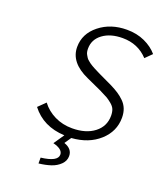

<svg xmlns="http://www.w3.org/2000/svg" viewBox="-158 -774 920 1087"><g transform="rotate(20 301.5 -230.5)"><path d="M205.1 210.9V175.8Q304.2 164.1 304.2 122.1Q304.2 88.9 245.1 74.2L288.1 11.2Q158.7 5.4 87.9 -86.9L130.9 -128.9Q161.6 -87.9 209.5 -64.5Q257.3 -41 314.9 -41Q397.9 -41 448.5 -80.1Q499 -119.1 499 -183.1Q499 -205.1 492.7 -221.2Q486.3 -237.3 468 -252Q449.7 -266.6 439.5 -272.5Q429.2 -278.3 399.4 -293Q397.9 -293.9 396.7 -294.7Q395.5 -295.4 394 -295.9L301.8 -337.9Q185.1 -390.1 185.1 -483.9Q185.1 -564 252.7 -617.9Q320.3 -671.9 418 -671.9Q477.5 -671.9 525.1 -650.1Q572.8 -628.4 603 -592.8L564 -554.2Q503.9 -619.1 411.1 -619.1Q337.9 -619.1 292 -585.2Q246.1 -551.3 246.1 -496.1Q246.1 -485.8 247.8 -476.8Q249.5 -467.8 254.2 -460Q258.8 -452.1 262.7 -445.8Q266.6 -439.5 274.9 -432.9Q283.2 -426.3 287.8 -422.4Q292.5 -418.5 303.2 -412.4Q314 -406.2 318.6 -403.8Q323.2 -401.4 335.4 -395.3Q347.7 -389.2 351.1 -387.2L439.9 -345.2Q467.8 -331.1 486.6 -318.8Q505.4 -306.6 523.9 -288.6Q542.5 -270.5 551.8 -246.8Q561 -223.1 561 -193.8Q561 -110.8 496.8 -53Q432.6 4.9 330.1 12.2L303.2 51.8Q354 69.3 354 112.8Q354 141.6 332 163.3Q310.1 185.1 277.8 195.8Q245.6 206.5 205.1 210.9Z"/></g></svg>

Font: Office Code Pro D Light Italic
Style: Regular
Weight: 300
Italic angle: -9°
Designer: Nathan Rutzky & Paul D. Hunt
Foundry: Adobe Systems Incorporated
Version: Version 1.004;PS 001.004;hotconv 1.0.70;makeotf.lib2.5.58329